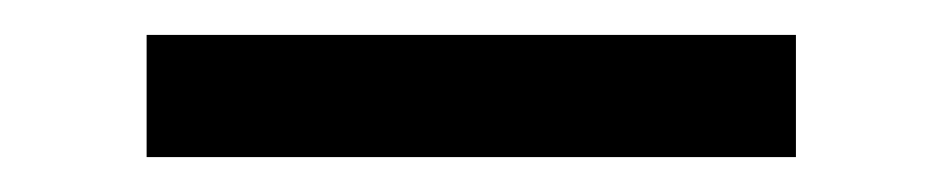

<svg xmlns="http://www.w3.org/2000/svg" viewBox="-20 -20 540 110"><path d="M64 70V0H436V70Z"/></svg>

Font: Iosevka www.saffi
Style: Regular
Weight: 400
Monospace: yes
Designer: Belleve Invis
Foundry: Belleve Invis
Version: Version 22.0.2; ttfautohint (v1.8.3)